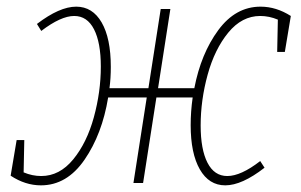

<svg xmlns="http://www.w3.org/2000/svg" viewBox="-20 -550 906 577"><path d="M854 -502 836 -394H813L815 -491Q789 -502 762 -502Q707 -502 666 -452Q625 -402 604 -325.5Q583 -249 583 -173Q583 -101 603.5 -61Q624 -21 663 -21Q704 -21 762 -66L775 -46Q707 7 657 7Q608 7 580.5 -41Q553 -89 553 -174Q553 -215 559 -257H450L410 0H381L421 -257H305Q287 -147 234 -70Q181 7 103 7Q56 7 12 -22L30 -129H53L51 -32Q77 -21 104 -21Q159 -21 200 -71Q241 -121 262 -197.5Q283 -274 283 -350Q283 -422 262.5 -462Q242 -502 203 -502Q163 -502 104 -457L91 -478Q159 -530 209 -530Q258 -530 285.5 -482.5Q313 -435 313 -349Q313 -314 309 -285H426L463 -523H492L455 -285H564Q584 -389 636 -459.5Q688 -530 763 -530Q810 -530 854 -502Z"/></svg>

Font: Bitter Pro ExtraLight
Style: Italic
Weight: 275
Italic angle: -9°
Designer: Sol Matas, and Bitter project Authors
Foundry: Sol Matas
Version: Version 1.010